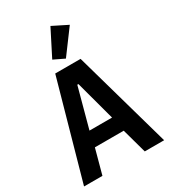

<svg xmlns="http://www.w3.org/2000/svg" viewBox="-229 -1081 1059 1194"><g transform="rotate(-30 300.0 -484.5)"><path d="M588 0 391 -698H209L13 0H145L193 -177H400L449 0ZM378 -284H216L293 -569H301ZM439 -915 331 -969 236 -782 313 -745Z"/></g></svg>

Font: IBM Mono SemiBold
Style: Regular
Weight: 600
Monospace: yes
Designer: Mike Abbink, Paul van der Laan, Pieter van Rosmalen
Foundry: Bold Monday
Version: Version 2.3